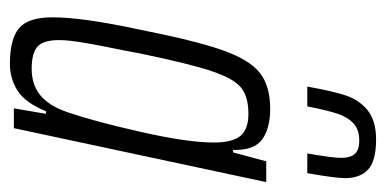

<svg xmlns="http://www.w3.org/2000/svg" viewBox="-216 -556 780 388"><g transform="rotate(90 174.0 -362.0)"><path d="M15 -78Q15 -139 40 -255Q62 -366 81 -420.5Q100 -475 126.5 -496.5Q153 -518 200 -518Q239 -518 261.5 -502Q284 -486 283 -443H288L306 -510H348L239 0H199L210 -65H205Q187 -22 162.5 -7Q138 8 109 8Q59 8 37 -10.5Q15 -29 15 -78ZM207 -109Q226 -165 247 -258.5Q268 -352 268 -404Q268 -442 254.5 -458Q241 -474 210 -474Q176 -474 157.5 -459.5Q139 -445 124 -400.5Q109 -356 88 -255L82 -223Q73 -180 67 -145.5Q61 -111 61 -92Q61 -59 74.5 -47.5Q88 -36 119 -36Q151 -36 172.5 -53.5Q194 -71 207 -109ZM340 -669Q340 -651 330 -593H290Q299 -643 299 -662Q299 -680 291 -689Q283 -698 264 -698Q242 -698 229.5 -686.5Q217 -675 210 -654.5Q203 -634 195 -593H155Q164 -644 173 -671Q182 -698 203 -715Q224 -732 262 -732Q305 -732 322.5 -716Q340 -700 340 -669Z"/></g></svg>

Font: Saira Ultra Condensed Light
Style: Italic
Weight: 300
Width: 1
Italic angle: -12°
Designer: Hector Gatti with collaboration of the Omnibus-Type team
Foundry: Omnibus-Type
Version: Version 1.001; ttfautohint (v1.8)